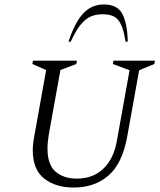

<svg xmlns="http://www.w3.org/2000/svg" viewBox="-20 -832 718 861"><path d="M310 9Q230 9 178.5 -31Q127 -71 127 -158Q127 -186 133 -217L187 -518L125 -545L128 -560H325L322 -545L251 -518L199 -230Q193 -194 193 -166Q193 -93 229.5 -62Q266 -31 324 -31Q397 -31 443.5 -75.5Q490 -120 504 -200L561 -517L486 -545L489 -560H675L672 -545L604 -517L550 -217Q528 -98 466 -44.5Q404 9 310 9ZM287 -645Q315 -730 352.5 -771Q390 -812 446 -812Q507 -812 529 -769Q551 -726 553 -645H543Q535 -697 522 -723.5Q509 -750 489 -759Q469 -768 440 -768Q411 -768 388 -758.5Q365 -749 343 -723Q321 -697 297 -645Z"/></svg>

Font: Spectral SC Light
Style: Italic
Weight: 300
Italic angle: -10°
Designer: Jean-Baptiste Levee
Foundry: Production Type
Version: Version 2.001